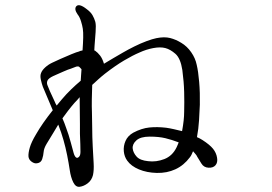

<svg xmlns="http://www.w3.org/2000/svg" viewBox="-20 -709 1040 735"><path d="M189 -321Q177 -346 171 -360Q165 -374 162 -382Q158 -391 161.5 -400Q165 -409 184 -418Q202 -426 222.5 -435Q243 -444 251 -446Q260 -449 268 -452.5Q276 -456 282 -454Q285 -452 292 -444Q291 -434 290.5 -422.5Q290 -411 289 -400Q270 -384 251.5 -366Q233 -348 217 -329Q212 -323 207 -317Q202 -311 197 -305Q192 -313 189 -321ZM277 -105Q272 -104 268 -109.5Q264 -115 262 -123Q259 -133 251 -163.5Q243 -194 233 -220Q230 -229 226.5 -238Q223 -247 219 -256Q229 -270 240.5 -285Q252 -300 265 -315Q270 -320 275 -325.5Q280 -331 285 -337Q285 -336 285 -335Q285 -334 285 -332Q285 -310 285.5 -284Q286 -258 286 -234.5Q286 -211 286 -197Q287 -176 287.5 -156Q288 -136 288 -127Q288 -109 277 -105ZM547 -92Q516 -95 503 -109.5Q490 -124 488 -140Q486 -157 502 -171.5Q518 -186 553 -186Q588 -186 613 -180Q638 -174 664 -164Q662 -159 660 -154Q658 -149 656 -145Q640 -112 609 -100Q578 -88 547 -92ZM122 -84Q137 -86 141.5 -100Q146 -114 147 -127Q148 -141 158.5 -158.5Q169 -176 185 -202Q190 -210 194 -217Q198 -224 203 -232Q209 -217 214 -202Q219 -187 223 -173Q231 -145 237 -115Q243 -85 247 -58Q251 -30 260.5 -11Q270 8 285 6Q301 4 316 -7.5Q331 -19 336 -39Q340 -58 338.5 -84Q337 -110 335 -148Q333 -186 333 -217.5Q333 -249 332 -278Q331 -301 331.5 -329Q332 -357 333 -384Q344 -394 356 -405Q368 -416 382 -427Q422 -458 455 -477.5Q488 -497 514 -508Q540 -520 567 -525Q594 -530 613 -525Q632 -520 651.5 -503Q671 -486 678 -441Q684 -396 685 -356.5Q686 -317 685 -281Q685 -250 677 -207Q661 -211 645.5 -214.5Q630 -218 616 -220Q582 -224 552 -221Q522 -218 490 -201Q469 -189 460.5 -169.5Q452 -150 454 -129.5Q456 -109 467 -94Q482 -73 512 -60.5Q542 -48 580 -47Q619 -46 651.5 -61Q684 -76 707 -107Q711 -112 713.5 -117.5Q716 -123 719 -130Q724 -124 728.5 -119Q733 -114 735 -109Q742 -98 751 -83Q760 -68 778 -67Q796 -66 805 -76.5Q814 -87 811 -105Q808 -124 795.5 -139.5Q783 -155 755 -173Q744 -180 734 -184Q740 -216 742 -249Q744 -282 745 -308Q746 -354 742.5 -395Q739 -436 733 -461Q728 -486 712 -509Q696 -532 674 -545Q653 -558 631 -563.5Q609 -569 579 -563Q564 -560 541 -551.5Q518 -543 494 -531Q470 -519 451 -508Q428 -495 414 -486.5Q400 -478 378 -465Q372 -485 363 -496.5Q354 -508 344 -515Q343 -515 342.5 -515.5Q342 -516 341 -516Q341 -520 341.5 -525Q342 -530 342 -534Q344 -561 346 -586.5Q348 -612 345 -625Q341 -639 334 -651Q327 -663 312 -674Q283 -697 272 -685Q263 -674 277 -654Q285 -644 290 -628Q295 -612 297 -599Q299 -586 298.5 -565Q298 -544 296 -516Q293 -515 289.5 -514.5Q286 -514 283 -512Q274 -510 253.5 -501.5Q233 -493 211.5 -483.5Q190 -474 180 -469Q165 -462 153 -451Q141 -440 137 -429Q133 -419 136.5 -403.5Q140 -388 144 -377Q148 -367 160 -339Q172 -311 182 -287Q162 -262 146 -239Q130 -216 118 -195Q100 -165 94 -144Q88 -123 89 -110Q90 -98 101 -90Q112 -82 122 -84Z"/></svg>

Font: Hannari
Style: Regular
Weight: 400
Version: Version 1.12